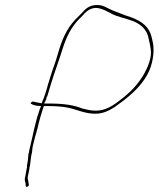

<svg xmlns="http://www.w3.org/2000/svg" viewBox="-20 -698 622 753"><path d="M101 -294C101 -292 100 -291 102 -290H105V-289C111 -287 116 -284 128 -283L141 -282L136 -270C132 -258 129 -247 125 -236L115 -196L99 -126C96 -115 94 -105 93 -98L92 -96C90 -86 91 -76 88 -61C88 -56 84 -47 86 -45V-43C84 -35 81 -15 79 -5C78 -2 75 11 80 18V19C80 22 81 29 81 32C82 38 94 33 93 27L91 13C89 7 88 1 89 -5C91 -14 96 -37 96 -43L97 -46C98 -51 99 -56 99 -60L101 -76C101 -82 103 -90 105 -98C107 -105 106 -115 109 -126L117 -159C120 -170 124 -182 127 -194C133 -222 142 -253 151 -279L152 -282H169C196 -282 226 -280 245 -276C284 -268 312 -252 354 -252C393 -252 423 -272 457 -298C497 -328 533 -361 557 -404C580 -444 586 -496 580 -529L575 -551C566 -592 537 -615 492 -631C466 -639 446 -648 422 -657C397 -667 384 -681 353 -678C328 -675 317 -665 300 -646L284 -630C252 -599 230 -562 213 -507C204 -475 195 -447 183 -414L168 -366C162 -343 154 -317 144 -295V-293L132 -295C120 -297 117 -298 109 -300C108 -300 103 -298 101 -294ZM115 -197H114ZM153 -292 161 -308C162 -309 162 -313 163 -318L164 -319H165C170 -334 174 -350 179 -366C193 -413 211 -459 225 -505C241 -555 259 -591 291 -624L306 -639C323 -660 346 -673 374 -664C391 -659 402 -652 416 -645C438 -633 462 -629 488 -620C525 -609 556 -587 563 -546L568 -524C569 -516 570 -511 571 -506C577 -474 559 -433 545 -408C520 -365 490 -335 453 -307C423 -283 393 -264 356 -264C335 -264 321 -268 305 -272H304C270 -286 230 -292 171 -292ZM91 14V13ZM563 -546Z"/></svg>

Font: Stray Cat
Style: HlCnObl
Weight: 100
Version: Version 1.0